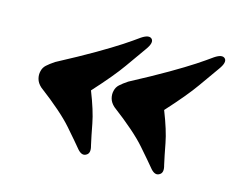

<svg xmlns="http://www.w3.org/2000/svg" viewBox="-65 -521 700 573"><g transform="rotate(15 284.5 -235.0)"><path d="M44.5 -247Q47 -258.5 55.8 -266.5Q64.5 -274.5 79.5 -284.5Q146.5 -320 190.2 -345.5Q234 -371 261.8 -389.2Q289.5 -407.5 308 -421Q330.5 -436 340 -426Q349 -416 331.5 -392Q312.5 -365.5 286.5 -328.5Q260.5 -291.5 205 -230.5Q227.5 -173.5 234.5 -136Q241.5 -98.5 247.5 -72Q254 -49.5 242 -42.5Q229.5 -34 215 -50Q199 -69.5 166 -107.2Q133 -145 59.5 -200.5Q48 -211 44.8 -223.2Q41.5 -235.5 44.5 -247ZM270.5 -247Q273 -258.5 281.8 -266.5Q290.5 -274.5 305.5 -284.5Q372.5 -320 416.2 -345.5Q460 -371 487.8 -389.2Q515.5 -407.5 534 -421Q556.5 -436 566 -426Q575 -416 557.5 -392Q538.5 -365.5 512.5 -328.5Q486.5 -291.5 431 -230.5Q453.5 -173.5 460.5 -136Q467.5 -98.5 473.5 -72Q480 -49.5 468 -42.5Q455.5 -34 441 -50Q425 -69.5 392 -107.2Q359 -145 285.5 -200.5Q274 -211 270.8 -223.2Q267.5 -235.5 270.5 -247Z"/></g></svg>

Font: Fraunces 144pt S050 Black
Style: Italic
Weight: 900
Italic angle: -16°
Version: Version 1.000; ttfautohint (v1.8.3)